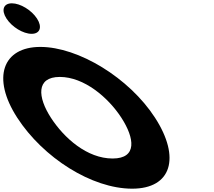

<svg xmlns="http://www.w3.org/2000/svg" viewBox="-306 -1123 1288 1158"><path d="M-202 -413C-45.9 -172 247.2 15 491.2 15C728.2 15 785.1 -172 629 -413C472.9 -654 166.4 -840 -62.6 -840C-289.6 -840 -358.1 -654 -202 -413ZM1 -413C-78.7 -536 -90.3 -659 54.7 -659C200.7 -659 346.3 -536 426 -413C505.7 -290 523.3 -167 373.3 -167C219.3 -167 80.7 -290 1 -413ZM-234.4 -1103C-285.4 -1103 -299.9 -1062 -266.8 -1011C-233.8 -960 -166.3 -919 -115.3 -919C-64.3 -919 -49.8 -960 -82.8 -1011C-115.9 -1062 -183.4 -1103 -234.4 -1103Z"/></svg>

Font: Hussar
Style: BdOpOblSeven
Weight: 700
Foundry: Cannot Into Space Fonts
Version: Version 2.00